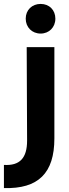

<svg xmlns="http://www.w3.org/2000/svg" viewBox="-78 -754 353 978"><path d="M129 -583C172 -583 204 -615 204 -659C204 -703 173 -734 129 -734C85 -734 53 -703 53 -659C53 -615 85 -583 129 -583ZM-58 204C117 209 199 128 199 -49V-514H58L60 -38C60 51 23 91 -58 86Z"/></svg>

Font: Arthouse Owned
Style: Bold
Weight: 700
Designer: Jeremy Tribby
Foundry: Tribby Type
Version: Version 1.000;PS 001.000;hotconv 1.0.88;makeotf.lib2.5.64775